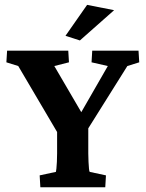

<svg xmlns="http://www.w3.org/2000/svg" viewBox="-20 -786 611 806"><path d="M514.6 -508.8 307.6 -178.7 350.6 -276.4V-178.7Q350.6 -161.1 350.6 -142.1Q350.6 -123 351.6 -106.4Q352.5 -89.8 353.5 -78.6Q354.5 -67.4 356.4 -64.5L424.8 -49.8L421.9 0H149.4L146.5 -49.8L214.8 -64.5Q215.8 -67.4 216.8 -78.6Q217.8 -89.8 218.8 -106.4Q219.7 -123 219.7 -142.1Q219.7 -161.1 219.7 -178.7V-276.4L251 -178.7L56.6 -508.8L6.8 -524.4L9.8 -573.2H266.6L269.5 -524.4L208 -508.8L333 -294.9H309.6L432.6 -508.8L364.3 -524.4L367.2 -573.2H561.5L564.5 -524.4ZM315.4 -616.2 254.9 -635.7 345.7 -765.6 459 -743.2Z"/></svg>

Font: Crimson Pro
Style: Bold
Weight: 700
Designer: Jacques Le Bailly
Foundry: Baron von Fonthausen
Version: Version 1.003